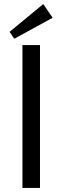

<svg xmlns="http://www.w3.org/2000/svg" viewBox="-20 -921 306 941"><path d="M176 -700V0H90V-700ZM27 -765 192 -901 238 -834 50 -731Z"/></svg>

Font: Strait
Style: Regular
Weight: 400
Designer: Eduardo Rodriguez Tunni
Foundry: Eduardo Rodriguez Tunni
Version: Version 1.002; ttfautohint (v1.8.4.7-5d5b);gftools[0.9.23]